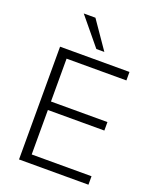

<svg xmlns="http://www.w3.org/2000/svg" viewBox="-168 -1032 913 1128"><g transform="rotate(20 288.0 -468.0)"><path d="M92 0V-705H526V-652H152V-384H505V-331H152V-53H526V0ZM297 -765 156 -936H229L347 -765Z"/></g></svg>

Font: Nunito Sans Light
Style: Regular
Weight: 300
Designer: Vernon Adams
Foundry: Vernon Adams
Version: Version 3.101; ttfautohint (v1.8.4.7-5d5b);gftools[0.9.27]